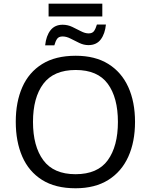

<svg xmlns="http://www.w3.org/2000/svg" viewBox="-20 -1010 817 1040"><path d="M534.2 -920.9H243.2V-990.2H534.2ZM274.4 -764.6H224.6Q230 -815.9 253.4 -845.9Q276.9 -876 319.3 -876Q346.7 -876 371.3 -864.3Q396 -852.5 418.5 -840.8Q440.9 -829.1 460 -829.1Q480.5 -829.1 489.5 -842Q498.5 -855 504.9 -877H553.7Q548.8 -826.7 525.6 -796.1Q502.4 -765.6 459 -765.6Q434.1 -765.6 409.7 -777.3Q385.3 -789.1 362.5 -800.8Q339.8 -812.5 319.3 -812.5Q298.3 -812.5 289.3 -799.6Q280.3 -786.6 274.4 -764.6ZM711.4 -349.6Q711.4 -241.7 674.8 -160.9Q638.2 -80.1 566.4 -35.2Q494.6 9.8 389.2 9.8Q279.8 9.8 208 -35.4Q136.2 -80.6 100.8 -161.6Q65.4 -242.7 65.4 -350.6Q65.4 -457.5 100.8 -537.8Q136.2 -618.2 208.3 -663.1Q280.3 -708 390.1 -708Q495.1 -708 566.7 -663.6Q638.2 -619.1 674.8 -538.6Q711.4 -458 711.4 -349.6ZM158.7 -349.6Q158.7 -217.8 214.6 -142.1Q270.5 -66.4 389.2 -66.4Q508.8 -66.4 563.7 -142.1Q618.7 -217.8 618.7 -349.6Q618.7 -481.4 563.7 -556.2Q508.8 -630.9 390.1 -630.9Q271 -630.9 214.8 -556.2Q158.7 -481.4 158.7 -349.6Z"/></svg>

Font: Lunasima
Style: Regular
Weight: 400
Designer: The DocRepair Project, Monotype Design Team
Foundry: Google
Version: Version 2.009